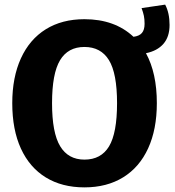

<svg xmlns="http://www.w3.org/2000/svg" viewBox="-20 -793 755 830"><path d="M611 -563Q658 -477 658 -347Q658 -234 620.5 -152Q583 -70 512.5 -26.5Q442 17 345 17Q248 17 178 -26Q108 -69 70.5 -150.5Q33 -232 33 -347Q33 -459 70.5 -541Q108 -623 178 -666.5Q248 -710 345 -710Q476 -710 557 -634Q582 -637 593.5 -650.5Q605 -664 605 -690Q605 -710 602 -724.5Q599 -739 592 -758L694 -773Q713 -737 713 -685Q713 -634 686.5 -603.5Q660 -573 611 -563ZM486 -347Q486 -476 451 -533Q416 -590 345 -590Q274 -590 239.5 -532.5Q205 -475 205 -347Q205 -219 240 -161Q275 -103 345 -103Q417 -103 451.5 -160.5Q486 -218 486 -347Z"/></svg>

Font: FiraGOUPP
Style: Bold
Weight: 700
Designer: bBox Type
Foundry: bBox Type GmbH
Version: Version 1.001